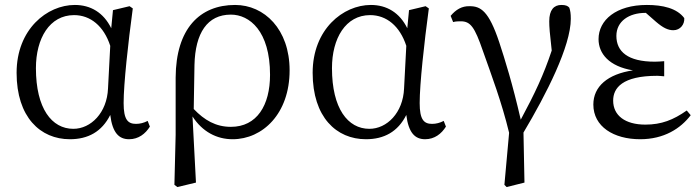

<svg xmlns="http://www.w3.org/2000/svg" viewBox="-20 -548 2823 775"><path d="M416 -191C412 -93 347 -28 276 -28C189 -28 125 -110 125 -273C125 -393 180 -487 279 -487C345 -487 399 -443 425 -363ZM576 -60C561 -52 545 -48 529 -48C496 -48 479 -65 479 -132C479 -209 497 -373 516 -514L503 -523L436 -507L429 -434C398 -497 346 -528 282 -528C170 -528 47 -430 47 -254C47 -75 143 14 262 14C335 14 391 -16 425 -84C434 -12 460 14 501 14C539 14 567 -8 585 -37Z M765 -286C768 -415 817 -489 912 -489C987 -489 1070 -423 1070 -246C1070 -123 1017 -36 912 -36C851 -36 805 -63 762 -108ZM689 -4 684 198 696 207 771 189 757 -78C797 -16 855 14 919 14C1040 14 1149 -89 1149 -264C1149 -430 1047 -528 929 -528C786 -528 690 -432 689 -235Z M1611 -191C1607 -93 1542 -28 1471 -28C1384 -28 1320 -110 1320 -273C1320 -393 1375 -487 1474 -487C1540 -487 1594 -443 1620 -363ZM1771 -60C1756 -52 1740 -48 1724 -48C1691 -48 1674 -65 1674 -132C1674 -209 1692 -373 1711 -514L1698 -523L1631 -507L1624 -434C1593 -497 1541 -528 1477 -528C1365 -528 1242 -430 1242 -254C1242 -75 1338 14 1457 14C1530 14 1586 -16 1620 -84C1629 -12 1655 14 1696 14C1734 14 1762 -8 1780 -37Z M1809 -459C1820 -462 1832 -462 1840 -462C1879 -462 1896 -439 1929 -343C1964 -244 2005 -136 2035 -12L2016 198L2025 207L2097 189L2093 -13C2186 -169 2284 -362 2284 -472C2284 -494 2282 -505 2278 -517C2272 -524 2264 -528 2246 -528C2216 -528 2197 -508 2197 -462C2197 -440 2199 -414 2207 -344C2174 -245 2139 -171 2082 -65C2049 -209 2018 -308 1995 -378C1953 -504 1920 -523 1876 -523C1844 -524 1820 -509 1799 -484Z M2752 -102C2698 -64 2650 -45 2585 -45C2503 -45 2455 -82 2455 -142C2455 -193 2492 -242 2633 -242C2639 -242 2649 -241 2661 -240V-301C2650 -300 2632 -299 2623 -299C2514 -299 2468 -340 2468 -403C2468 -463 2520 -496 2585 -496H2587L2628 -460C2656 -436 2676 -426 2698 -426C2726 -426 2744 -450 2742 -475C2712 -515 2655 -528 2591 -528C2467 -528 2396 -467 2396 -390C2396 -332 2438 -280 2535 -264C2433 -249 2375 -199 2375 -126C2375 -37 2457 14 2564 14C2660 14 2727 -29 2768 -83Z"/></svg>

Font: Source Han Serif AKR9
Style: Regular
Weight: 400
Designer: Ryoko NISHIZUKA 西塚涼子 (kana & ideographs); Frank Grießhammer (Latin, Greek & Cyrillic); Sandoll Communications 산돌커뮤니케이션, 
Foundry: Adobe Systems Incorporated
Version: Version 1.005;hotconv 1.0.107;makeotfexe 2.5.65593